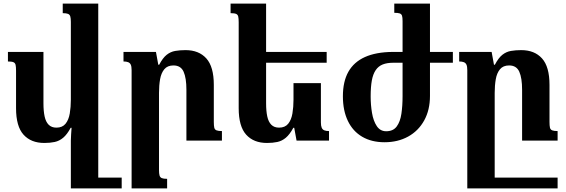

<svg xmlns="http://www.w3.org/2000/svg" viewBox="-20 -780 3137 1065"><path d="M226 13Q152 13 110.5 -33Q69 -79 69 -180V-388Q69 -409 66.5 -420Q64 -431 54.5 -435Q45 -439 24 -439V-492H221V-207Q221 -164 227.5 -134Q234 -104 250 -88Q266 -72 293 -72Q326 -72 343.5 -93.5Q361 -115 367 -150.5Q373 -186 373 -227V-658Q373 -678 370 -688.5Q367 -699 357.5 -703Q348 -707 328 -707V-760H525V265H373V0Q373 -18 374.5 -35.5Q376 -53 377 -71H372Q352 -34 330.5 -16Q309 2 283.5 7.5Q258 13 226 13ZM505 265V205H655V265Z M1211 -53V0H1014V-282Q1014 -347 998.5 -382Q983 -417 942 -417Q909 -417 891.5 -396Q874 -375 868 -340.5Q862 -306 862 -265V163Q862 183 865 193.5Q868 204 877.5 208Q887 212 907 212V265H710V-391Q710 -411 705.5 -421Q701 -431 691 -435Q681 -439 665 -439V-492H845L858 -421H863Q883 -459 904.5 -476Q926 -493 952 -497.5Q978 -502 1009 -502Q1083 -502 1124.5 -456Q1166 -410 1166 -309V-104Q1166 -83 1168.5 -72Q1171 -61 1181 -57Q1191 -53 1211 -53Z M1760 -319V-101Q1760 -82 1764.5 -71.5Q1769 -61 1779 -57Q1789 -53 1805 -53V0H1625L1612 -71H1607Q1587 -34 1565.5 -16Q1544 2 1518.5 7.5Q1493 13 1461 13Q1387 13 1345.5 -33Q1304 -79 1304 -180V-656Q1304 -677 1301.5 -688Q1299 -699 1289.5 -703Q1280 -707 1259 -707V-760H1456V-207Q1456 -164 1462.5 -134Q1469 -104 1485 -88Q1501 -72 1528 -72Q1561 -72 1578.5 -93.5Q1596 -115 1602 -150.5Q1608 -186 1608 -227V-319ZM1432 -432V-492H1792V-432Z M2213 -492V-663Q2213 -683 2210 -692.5Q2207 -702 2197.5 -705.5Q2188 -709 2167 -709V-760H2365V-248Q2365 -170 2333 -112Q2301 -54 2244 -22.5Q2187 9 2113 9Q2041 9 1989 -21.5Q1937 -52 1909.5 -109.5Q1882 -167 1882 -246Q1882 -328 1912.5 -382Q1943 -436 2004 -463.5Q2065 -491 2157 -492ZM2162 -432Q2127 -432 2103 -422.5Q2079 -413 2064 -391Q2049 -369 2042.5 -333.5Q2036 -298 2036 -245Q2036 -198 2043.5 -153.5Q2051 -109 2070 -80.5Q2089 -52 2122 -52Q2161 -52 2180.5 -78.5Q2200 -105 2206.5 -149Q2213 -193 2213 -246V-432ZM2355 -492H2492V-432H2355Z M3028 -104Q3028 -83 3030.5 -72Q3033 -61 3043 -57Q3053 -53 3073 -53V0H2876V-282Q2876 -347 2860.5 -382Q2845 -417 2804 -417Q2771 -417 2753.5 -396Q2736 -375 2730 -340.5Q2724 -306 2724 -265V265H2572V-391Q2572 -411 2567.5 -421Q2563 -431 2553 -435Q2543 -439 2527 -439V-492H2707L2720 -421H2725Q2745 -459 2766.5 -476Q2788 -493 2814 -497.5Q2840 -502 2871 -502Q2945 -502 2986.5 -456Q3028 -410 3028 -309ZM2582 265V205H3073V265Z"/></svg>

Font: Noto Serif Armenian
Style: Bold
Weight: 700
Version: Version 2.007